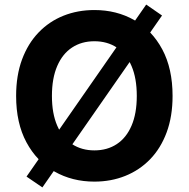

<svg xmlns="http://www.w3.org/2000/svg" viewBox="-20 -781 822 836"><path d="M164.5 35 95.5 -12.1 616.6 -761.1 685.5 -713.5ZM391 9.8Q294.4 9.8 217.1 -34.2Q139.8 -78.1 95 -161.6Q50.2 -245 50.2 -363.3Q50.2 -452.6 76 -522.2Q101.9 -591.7 148 -639.6Q194.1 -687.6 256.2 -712.5Q318.3 -737.3 391 -737.3Q487.8 -737.3 564.7 -693.5Q641.7 -649.7 686.6 -566Q731.4 -482.3 731.4 -363.3Q731.4 -274.2 705.7 -204.8Q680 -135.4 633.7 -87.6Q587.4 -39.9 525.4 -15.1Q463.5 9.8 391 9.8ZM391 -126.2Q447 -126.2 488.4 -153.5Q529.9 -180.8 552.7 -233.7Q575.6 -286.6 575.6 -363.3Q575.6 -440.4 552.7 -493.6Q529.9 -546.8 488.4 -574.1Q447 -601.4 391 -601.4Q335.4 -601.4 293.8 -574.1Q252.2 -546.8 229.2 -493.6Q206.1 -440.4 206.1 -363.3Q206.1 -286.6 229.2 -233.7Q252.2 -180.8 293.8 -153.5Q335.4 -126.2 391 -126.2Z"/></svg>

Font: Inter V
Style: 
Weight: 400
Designer: Rasmus Andersson
Foundry: rsms
Version: Version 4.000;git-a3f224843